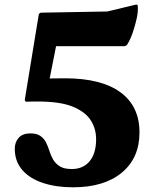

<svg xmlns="http://www.w3.org/2000/svg" viewBox="-20 -785 664 819"><path d="M291 14Q220 14 163.5 -4.5Q107 -23 75 -60Q43 -97 43 -150Q43 -179 60 -197.5Q77 -216 109 -216Q137 -216 152.5 -205Q168 -194 176.5 -177Q185 -160 191 -140.5Q197 -121 207 -104Q217 -87 235 -75.5Q253 -64 286 -64Q335 -64 362.5 -97.5Q390 -131 390 -191Q390 -236 367 -272Q344 -308 290.5 -330Q237 -352 141 -352Q129 -352 117.5 -352Q106 -352 94 -351Q85 -351 86 -361L145 -721Q147 -731 157 -731L438 -736L554 -764Q564 -766 566 -764.5Q568 -763 568 -753Q569 -732 562.5 -703.5Q556 -675 546.5 -647Q537 -619 524 -597Q519 -588 509 -588H142L231 -648L181 -395L149 -448Q176 -450 204.5 -450.5Q233 -451 257 -451Q412 -451 493.5 -391.5Q575 -332 575 -220Q575 -111 499.5 -48.5Q424 14 291 14Z"/></svg>

Font: Hahmlet ExtraBold
Style: Regular
Weight: 800
Designer: Minjoo Ham & Mark Frömberg
Foundry: hypertype
Version: Version 1.002